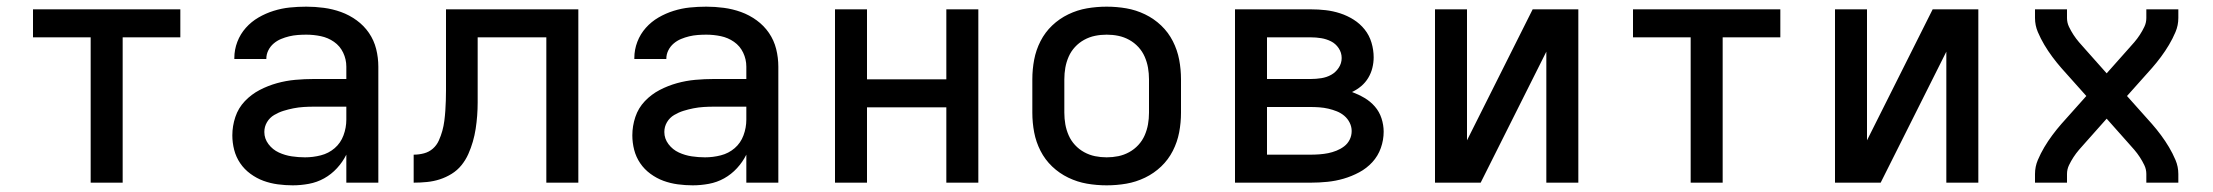

<svg xmlns="http://www.w3.org/2000/svg" viewBox="-20 -548 6640 576"><path d="M252 0V-436H79V-520H521V-436H348V0Z M858 8Q836 8 813.5 5Q791 2 770.5 -5.5Q750 -13 731.5 -26.5Q713 -40 700.5 -58.5Q688 -77 682.5 -98.5Q677 -120 677 -142Q677 -170 686 -197Q695 -224 714.5 -244.5Q734 -265 759 -278Q784 -291 811 -298.5Q838 -306 866 -308.5Q894 -311 921 -311H1019V-348Q1019 -370 1009.5 -390Q1000 -410 982 -422.5Q964 -435 942.5 -439.5Q921 -444 899 -444Q886 -444 873 -443Q860 -442 847.5 -439Q835 -436 823 -431Q811 -426 801 -417.5Q791 -409 785 -397Q779 -385 779 -372V-371H683V-374Q683 -399 692 -422.5Q701 -446 717.5 -464.5Q734 -483 755.5 -495.5Q777 -508 801 -515.5Q825 -523 849.5 -525.5Q874 -528 899 -528Q925 -528 951.5 -524.5Q978 -521 1003 -512Q1028 -503 1050 -487Q1072 -471 1087 -449Q1102 -427 1108.5 -401Q1115 -375 1115 -348V0H1019V-84Q1008 -62 991 -43.5Q974 -25 952.5 -13Q931 -1 906.5 3.5Q882 8 858 8ZM895 -76Q919 -76 942.5 -82Q966 -88 984 -103.5Q1002 -119 1010.5 -142Q1019 -165 1019 -189V-228H921Q906 -228 890.5 -227Q875 -226 860 -223Q845 -220 830.5 -215.5Q816 -211 802.5 -203Q789 -195 781 -181.5Q773 -168 773 -152Q773 -132 785.5 -115.5Q798 -99 816.5 -90.5Q835 -82 855 -79Q875 -76 895 -76Z M1619 0V-436H1413V-280Q1413 -260 1413 -240.5Q1413 -221 1411.5 -201Q1410 -181 1407 -161.5Q1404 -142 1398.5 -123Q1393 -104 1385 -86Q1377 -68 1364.5 -52.5Q1352 -37 1335 -26.5Q1318 -16 1299.5 -10Q1281 -4 1261 -2Q1241 0 1221 0V-84Q1237 -84 1252 -88Q1267 -92 1278.5 -102Q1290 -112 1296.5 -126.5Q1303 -141 1307 -155.5Q1311 -170 1313 -185.5Q1315 -201 1316 -216Q1317 -231 1317.5 -246.5Q1318 -262 1318 -277V-520H1715V0Z M2058 8Q2036 8 2013.5 5Q1991 2 1970.5 -5.5Q1950 -13 1931.5 -26.5Q1913 -40 1900.5 -58.5Q1888 -77 1882.5 -98.5Q1877 -120 1877 -142Q1877 -170 1886 -197Q1895 -224 1914.5 -244.5Q1934 -265 1959 -278Q1984 -291 2011 -298.5Q2038 -306 2066 -308.5Q2094 -311 2121 -311H2219V-348Q2219 -370 2209.5 -390Q2200 -410 2182 -422.5Q2164 -435 2142.5 -439.5Q2121 -444 2099 -444Q2086 -444 2073 -443Q2060 -442 2047.5 -439Q2035 -436 2023 -431Q2011 -426 2001 -417.5Q1991 -409 1985 -397Q1979 -385 1979 -372V-371H1883V-374Q1883 -399 1892 -422.5Q1901 -446 1917.5 -464.5Q1934 -483 1955.5 -495.5Q1977 -508 2001 -515.5Q2025 -523 2049.5 -525.5Q2074 -528 2099 -528Q2125 -528 2151.5 -524.5Q2178 -521 2203 -512Q2228 -503 2250 -487Q2272 -471 2287 -449Q2302 -427 2308.5 -401Q2315 -375 2315 -348V0H2219V-84Q2208 -62 2191 -43.5Q2174 -25 2152.5 -13Q2131 -1 2106.5 3.5Q2082 8 2058 8ZM2095 -76Q2119 -76 2142.5 -82Q2166 -88 2184 -103.5Q2202 -119 2210.5 -142Q2219 -165 2219 -189V-228H2121Q2106 -228 2090.5 -227Q2075 -226 2060 -223Q2045 -220 2030.5 -215.5Q2016 -211 2002.5 -203Q1989 -195 1981 -181.5Q1973 -168 1973 -152Q1973 -132 1985.5 -115.5Q1998 -99 2016.5 -90.5Q2035 -82 2055 -79Q2075 -76 2095 -76Z M2485 0V-520H2581V-310H2819V-520H2915V0H2819V-226H2581V0Z M3300 8Q3270 8 3241 3Q3212 -2 3185 -15Q3158 -28 3136.5 -48.5Q3115 -69 3101.5 -95.5Q3088 -122 3082.5 -151Q3077 -180 3077 -210V-310Q3077 -340 3082.5 -369Q3088 -398 3101.5 -424.5Q3115 -451 3136.5 -471.5Q3158 -492 3185 -505Q3212 -518 3241 -523Q3270 -528 3300 -528Q3330 -528 3359 -523Q3388 -518 3415 -505Q3442 -492 3463.5 -471.5Q3485 -451 3498.5 -424.5Q3512 -398 3517.5 -369Q3523 -340 3523 -310V-210Q3523 -180 3517.5 -151Q3512 -122 3498.5 -95.5Q3485 -69 3463.5 -48.5Q3442 -28 3415 -15Q3388 -2 3359 3Q3330 8 3300 8ZM3300 -76Q3318 -76 3335 -79.5Q3352 -83 3367.5 -91.5Q3383 -100 3395 -113Q3407 -126 3414 -142Q3421 -158 3424 -175Q3427 -192 3427 -210V-310Q3427 -328 3424 -345Q3421 -362 3414 -378Q3407 -394 3395 -407Q3383 -420 3367.5 -428.5Q3352 -437 3335 -440.5Q3318 -444 3300 -444Q3282 -444 3265 -440.5Q3248 -437 3232.5 -428.5Q3217 -420 3205 -407Q3193 -394 3186 -378Q3179 -362 3176 -345Q3173 -328 3173 -310V-210Q3173 -192 3176 -175Q3179 -158 3186 -142Q3193 -126 3205 -113Q3217 -100 3232.5 -91.5Q3248 -83 3265 -79.5Q3282 -76 3300 -76Z M3685 0V-520H3912Q3935 -520 3957 -517.5Q3979 -515 4000.5 -508Q4022 -501 4041 -489Q4060 -477 4074 -459.5Q4088 -442 4094.5 -420Q4101 -398 4101 -376Q4101 -360 4097 -344Q4093 -328 4084.5 -314Q4076 -300 4063.5 -289.5Q4051 -279 4036 -272Q4055 -265 4073 -254.5Q4091 -244 4104.5 -228.5Q4118 -213 4124.5 -193Q4131 -173 4131 -153Q4131 -128 4122.5 -104Q4114 -80 4097 -61.5Q4080 -43 4057.5 -31Q4035 -19 4011 -12Q3987 -5 3962 -2.5Q3937 0 3912 0ZM3781 -311H3912Q3928 -311 3944 -313.5Q3960 -316 3973.5 -323.5Q3987 -331 3996 -344.5Q4005 -358 4005 -374Q4005 -390 3996 -403.5Q3987 -417 3973 -424Q3959 -431 3943.5 -433.5Q3928 -436 3912 -436H3781ZM3781 -84H3912Q3925 -84 3938.5 -85Q3952 -86 3964.5 -88.5Q3977 -91 3989.5 -96Q4002 -101 4012.5 -109Q4023 -117 4029 -129Q4035 -141 4035 -155Q4035 -168 4029 -180Q4023 -192 4013 -200.5Q4003 -209 3990.5 -214Q3978 -219 3965 -222Q3952 -225 3938.5 -226Q3925 -227 3912 -227H3781Z M4285 0V-520H4381V-127L4578 -520H4715V0H4619V-393L4422 0Z M5052 0V-436H4879V-520H5321V-436H5148V0Z M5485 0V-520H5581V-127L5778 -520H5915V0H5819V-393L5622 0Z M6085 0V-26Q6085 -48 6093.5 -68Q6102 -88 6113 -106.5Q6124 -125 6137 -142.5Q6150 -160 6164 -176L6239 -260L6164 -344Q6150 -360 6137 -377.5Q6124 -395 6113 -413.5Q6102 -432 6093.5 -452Q6085 -472 6085 -494V-520H6181V-494Q6181 -480 6187 -467.5Q6193 -455 6200.5 -443.5Q6208 -432 6217 -421.5Q6226 -411 6236 -400L6300 -328L6364 -400Q6374 -411 6383 -421.5Q6392 -432 6399.5 -443.5Q6407 -455 6413 -467.5Q6419 -480 6419 -494V-520H6515V-494Q6515 -472 6506.5 -452Q6498 -432 6487 -413.5Q6476 -395 6463 -377.5Q6450 -360 6436 -344L6361 -260L6436 -176Q6450 -160 6463 -142.5Q6476 -125 6487 -106.5Q6498 -88 6506.5 -68Q6515 -48 6515 -26V0H6419V-26Q6419 -40 6413 -52.5Q6407 -65 6399.5 -76.5Q6392 -88 6383 -98.5Q6374 -109 6364 -120L6300 -192L6236 -120Q6226 -109 6217 -98.5Q6208 -88 6200.5 -76.5Q6193 -65 6187 -52.5Q6181 -40 6181 -26V0Z"/></svg>

Font: Iosevka Fixed Curly Md Ex
Style: Regular
Weight: 500
Width: 7
Monospace: yes
Designer: Belleve Invis
Foundry: Belleve Invis
Version: Version 30.1.2